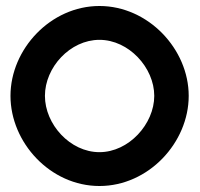

<svg xmlns="http://www.w3.org/2000/svg" viewBox="-20 -610 669 641"><path d="M15 -290C15 -134 148 11 312 11C476 11 610 -134 610 -290C610 -446 475 -590 312 -590C149 -590 15 -446 15 -290ZM130 -290C130 -385 214 -477 312 -477C410 -477 495 -384 495 -290C495 -196 410 -102 312 -102C214 -102 130 -195 130 -290Z"/></svg>

Font: Charger Sport
Style: Blk
Weight: 900
Designer: Jasper
Foundry: Cannot Into Space Fonts
Version: Version 1.1